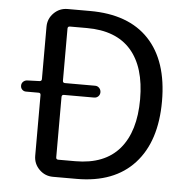

<svg xmlns="http://www.w3.org/2000/svg" viewBox="-52 -784 817 836"><g transform="rotate(5 356.0 -366.5)"><path d="M216.8 -85.9Q216.8 -76.2 226.6 -76.2H300.8Q428.7 -76.2 493.7 -152.3Q558.6 -228.5 558.6 -369.1Q558.6 -509.8 493.7 -584Q428.7 -658.2 300.8 -658.2H226.6Q216.8 -658.2 216.8 -648.4V-420.9Q216.8 -411.1 226.6 -411.1H358.4Q369.1 -411.1 376.5 -403.3Q383.8 -395.5 383.8 -384.8Q383.8 -374 376.5 -366.7Q369.1 -359.4 358.4 -359.4H226.6Q216.8 -359.4 216.8 -349.6ZM125 -648.4Q125 -683.6 149.9 -708.5Q174.8 -733.4 210 -733.4H307.6Q476.6 -733.4 565.4 -639.2Q654.3 -544.9 654.3 -369.1Q654.3 -193.4 565.9 -96.7Q477.5 0 313.5 0H210Q174.8 0 149.9 -24.9Q125 -49.8 125 -85V-349.6Q125 -359.4 116.2 -359.4H60.5Q50.8 -359.4 43.9 -366.2Q37.1 -373 37.1 -383.3Q37.1 -393.6 43.9 -400.4Q50.8 -407.2 60.5 -408.2L116.2 -410.2Q125 -411.1 125 -419.9Z"/></g></svg>

Font: Gen Jyuu GothicX Regular
Style: Regular
Weight: 400
Designer: [Source Han Sans]
Ryoko NISHIZUKA  (kana & ideographs); Paul D. Hunt (Latin, Greek & Cyrillic); Wenlong ZHANG  (bopomofo
Version: Version 1.002.20150607